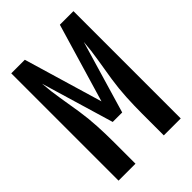

<svg xmlns="http://www.w3.org/2000/svg" viewBox="-215 -832 930 930"><g transform="rotate(-45 250.0 -367.5)"><path d="M37 0H153V-147Q153 -203 150 -259.5Q147 -316 138.5 -371.5Q130 -427 120.5 -482.5Q111 -538 107 -594L218 -221H283L393 -594Q389 -538 379.5 -482.5Q370 -427 361.5 -371.5Q353 -316 350 -259.5Q347 -203 347 -147V0H463V-735H370L250 -330L130 -735H37Z"/></g></svg>

Font: Iosevka SS09
Style: Bold
Weight: 700
Monospace: yes
Designer: Belleve Invis
Foundry: Belleve Invis
Version: Version 5.2.1; ttfautohint (v1.8.3)